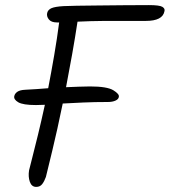

<svg xmlns="http://www.w3.org/2000/svg" viewBox="-20 -725 666 753"><path d="M122 8Q104 8 97 -12Q90 -32 94 -57Q97 -70 106.5 -106.5Q116 -143 129 -196.5Q142 -250 156 -314Q134 -313 121 -313Q70 -313 51.5 -324Q33 -335 36 -348Q38 -358 48 -365Q58 -372 79 -373Q99 -374 122 -375.5Q145 -377 169 -379Q181 -441 192.5 -508Q204 -575 212 -637Q207 -637 203 -637Q181 -637 171.5 -649Q162 -661 165 -674Q168 -687 182 -693Q196 -699 229 -701Q245 -702 281 -702.5Q317 -703 365 -703.5Q413 -704 465 -704.5Q517 -705 564 -705Q606 -705 617 -698Q628 -691 625 -681Q618 -643 552 -643H392Q363 -643 335.5 -642Q308 -641 284 -640Q275 -580 263 -512.5Q251 -445 239 -383Q265 -384 289.5 -385Q314 -386 333 -386Q400 -386 424.5 -371Q449 -356 446 -345Q445 -336 433 -330.5Q421 -325 403 -325Q351 -325 306.5 -323Q262 -321 226 -319Q204 -212 185.5 -136Q167 -60 160 -31Q154 -14 145.5 -3Q137 8 122 8Z"/></svg>

Font: Shantell Sans Normal
Style: Italic
Weight: 300
Italic angle: -11.31°
Designer: Stephen Nixon, Anya Danilova, Shantell Martin
Foundry: Arrow Type
Version: Version 1.008;[a672d596b]